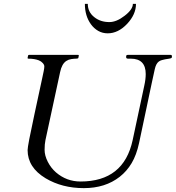

<svg xmlns="http://www.w3.org/2000/svg" viewBox="-20 -972 908 992"><path d="M860.8 -688.5Q868.2 -688.5 868.2 -682.1V-676.8Q868.2 -670.9 854 -668.9Q839.8 -667 832.8 -665.5Q825.7 -664.1 816.7 -661.6Q807.6 -659.2 800.8 -654.3Q786.1 -643.6 779.8 -615.2L764.6 -545.4Q760.7 -528.3 753.7 -494.1Q746.6 -460 737.3 -416Q711.9 -294.9 698.5 -232.9Q685.1 -170.9 660.2 -129.2Q635.3 -87.4 598.6 -58.6Q523.9 0 413.1 0Q301.3 0 215.8 -50.8Q122.6 -106.9 122.6 -196.8Q122.6 -218.8 158 -381.8Q193.4 -544.9 198.2 -568.4L205.6 -603.5Q209 -620.1 209 -628.7Q209 -637.2 200.9 -646.2Q192.9 -655.3 180.7 -660.2Q158.7 -668.9 125.5 -668.9Q122.6 -668.9 122.6 -672.9L125 -684.6Q126 -688.5 129.9 -688.5H384.3Q387.2 -688.5 387.2 -684.6L384.8 -672.9Q383.8 -668.9 373.3 -668.9Q362.8 -668.9 348.4 -666.7Q334 -664.6 322.8 -657.2Q299.3 -642.1 290.5 -599.1L214.8 -248Q210.4 -227.5 210.4 -198Q210.4 -168.5 226.8 -136.2Q243.2 -104 269.5 -81.1Q324.2 -34.2 396 -34.2Q619.6 -34.2 665.5 -248.5L725.1 -527.8Q732.9 -562 732.9 -589.4Q732.9 -668.9 655.8 -668.9H642.1Q631.8 -668.9 631.8 -676.3V-681.2Q631.8 -688.5 641.1 -688.5ZM536.6 -799.8Q509.3 -799.8 487.3 -812.5Q465.3 -825.2 449.7 -846.7Q418.5 -890.1 418.5 -952.1H433.6Q433.6 -909.7 467.3 -883.3Q499 -857.9 544.9 -857.9Q582 -857.9 624 -890.6Q666.5 -923.3 666.5 -952.1H682.6Q682.6 -897.5 636.7 -848.6Q590.3 -799.8 536.6 -799.8Z"/></svg>

Font: Cardo-Italic
Style: Italic
Weight: 400
Italic angle: -12°
Designer: David J. Perry
Foundry: David J. Perry
Version: Version 0.991